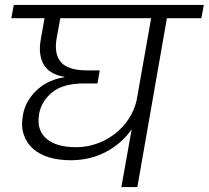

<svg xmlns="http://www.w3.org/2000/svg" viewBox="-20 -760 848 780"><path d="M289 -162Q332 -162 372 -176Q412 -190 445 -215Q478 -240 501.5 -275Q525 -310 535 -352L594 -686H225L210 -604Q199 -541 227.5 -507.5Q256 -474 336 -474H385L376 -421H322Q236 -421 192 -385Q148 -349 139 -297Q133 -262 141.5 -237Q150 -212 170.5 -195Q191 -178 221.5 -170Q252 -162 289 -162ZM36 -740H808L798 -686H658L538 0H473L515 -235Q474 -176 409.5 -142.5Q345 -109 267 -109Q219 -109 180 -120.5Q141 -132 114.5 -155.5Q88 -179 76.5 -213Q65 -247 73 -292Q79 -326 95.5 -352.5Q112 -379 134.5 -398.5Q157 -418 184.5 -430Q212 -442 241 -446V-448Q217 -452 196.5 -462Q176 -472 162.5 -490.5Q149 -509 144 -536.5Q139 -564 146 -602L161 -686H26Z"/></svg>

Font: SVN-Poppins Light
Style: Italic
Weight: 300
Italic angle: -10°
Designer: Ninad Kale (Devanagari), Jonny Pinhorn (Latin)
Foundry: Indian Type Foundry
Version: Version 3.002 2017; ttfautohint (v1.8.3)